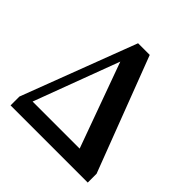

<svg xmlns="http://www.w3.org/2000/svg" viewBox="-176 -811 955 955"><g transform="rotate(45 301.5 -333.5)"><path d="M34 0V-62L264 -667H346L577 -62V0ZM98 -91H429L266 -540Z"/></g></svg>

Font: Source Serif Pro Semibold
Style: Regular
Weight: 600
Designer: Frank Grießhammer
Foundry: Adobe Systems Incorporated
Version: Version 3.000;hotconv 1.0.109;makeotfexe 2.5.65596